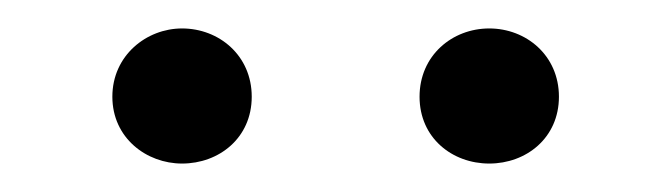

<svg xmlns="http://www.w3.org/2000/svg" viewBox="-20 -785 472 135"><path d="M108 -670C134 -670 157 -688 157 -717C157 -746 134 -765 108 -765C83 -765 59 -746 59 -717C59 -688 83 -670 108 -670ZM324 -670C350 -670 373 -688 373 -717C373 -746 350 -765 324 -765C298 -765 275 -746 275 -717C275 -688 298 -670 324 -670Z"/></svg>

Font: Noto Serif CJK KR Light
Style: Regular
Weight: 300
Designer: Ryoko NISHIZUKA 西塚涼子 (kana & ideographs); Frank Grießhammer (Latin, Greek & Cyrillic); Wenlong ZHANG 张文龙 (bopomofo); San
Foundry: Adobe
Version: Version 2.001;hotconv 1.1.0;makeotfexe 2.6.0